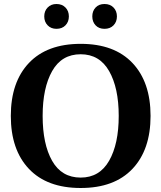

<svg xmlns="http://www.w3.org/2000/svg" viewBox="-20 -929 806 959"><path d="M201 -847Q201 -874 218 -891.5Q235 -909 262 -909Q290 -909 307 -891.5Q324 -874 324 -847Q324 -820 307 -802.5Q290 -785 262 -785Q235 -785 218 -802.5Q201 -820 201 -847ZM441 -847Q441 -874 457.5 -891.5Q474 -909 502 -909Q530 -909 547 -891.5Q564 -874 564 -847Q564 -820 547 -802.5Q530 -785 502 -785Q474 -785 457.5 -802.5Q441 -820 441 -847ZM34 -350Q34 -519 124.5 -614.5Q215 -710 383 -710Q551 -710 641.5 -614.5Q732 -519 732 -350Q732 -181 641.5 -85.5Q551 10 383 10Q215 10 124.5 -85.5Q34 -181 34 -350ZM573 -350Q573 -490 525 -574Q477 -658 383 -658Q288 -658 240.5 -574Q193 -490 193 -350Q193 -209 240.5 -125.5Q288 -42 383 -42Q477 -42 525 -126Q573 -210 573 -350Z"/></svg>

Font: Trirong Bold
Style: Regular
Weight: 700
Designer: Katatrad Team
Foundry: CadsonDemak
Version: Version 1.000